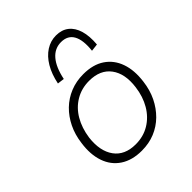

<svg xmlns="http://www.w3.org/2000/svg" viewBox="-207 -880 1020 1020"><g transform="rotate(-45 303.0 -370.0)"><path d="M270 8Q198 8 149.5 -24Q101 -56 81 -114Q61 -172 72 -248Q79 -304 101.5 -350Q124 -396 158.5 -429.5Q193 -463 238.5 -481.5Q284 -500 337 -500Q410 -500 457.5 -468Q505 -436 525 -379Q545 -322 535 -246Q528 -189 505.5 -143Q483 -97 448.5 -63Q414 -29 369 -10.5Q324 8 270 8ZM271 -39Q329 -39 374.5 -66.5Q420 -94 448.5 -142.5Q477 -191 485 -254Q497 -345 457 -399Q417 -453 334 -453Q277 -453 231.5 -426Q186 -399 158 -351Q130 -303 121 -240Q110 -148 149.5 -93.5Q189 -39 271 -39ZM246 -555 207 -560Q219 -619 244 -661Q269 -703 304 -725.5Q339 -748 380 -748Q423 -748 451.5 -725.5Q480 -703 492.5 -661Q505 -619 500 -560L458 -555Q466 -628 445 -666Q424 -704 374 -704Q326 -704 293.5 -666Q261 -628 246 -555Z"/></g></svg>

Font: Nunito Sans 7pt ExtraLight
Style: Italic
Weight: 250
Italic angle: -9°
Designer: Vernon Adams
Foundry: Vernon Adams
Version: Version 3.101;gftools[0.9.27]